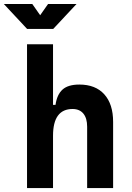

<svg xmlns="http://www.w3.org/2000/svg" viewBox="-64 -958 670 978"><path d="M379.9 0V-312.5Q379.9 -356 360.6 -379.4Q341.3 -402.8 305.7 -402.8Q206.1 -402.8 206.1 -266.6V0H73.7V-732.4H206.1V-423.8H218.8Q226.1 -476.1 254.4 -501.7Q282.7 -527.3 340.3 -527.3Q422.4 -527.3 467.3 -477.5Q512.2 -427.7 512.2 -336.9V0ZM74.2 -810.5 -44.4 -937.5H100.6L140.6 -880.4L180.7 -937.5H325.7L207 -810.5Z"/></svg>

Font: Cascadia Code PL
Style: Bold
Weight: 700
Monospace: yes
Designer: Aaron Bell
Foundry: Saja Typeworks
Version: Version 2404.023; ttfautohint (v1.8.4)